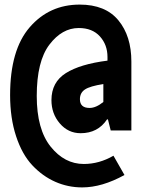

<svg xmlns="http://www.w3.org/2000/svg" viewBox="-20 -668 640 836"><path d="M338 148Q276 148 220.5 123.5Q165 99 120.5 51.5Q76 4 50 -75Q24 -154 24 -254Q24 -451 109.5 -549.5Q195 -648 327 -648Q439 -648 495.5 -579.5Q552 -511 552 -400V-100H462L450 -148H446Q406 -88 331 -88Q277 -88 240.5 -130.5Q204 -173 204 -232Q204 -310 266.5 -349.5Q329 -389 448 -404V-420Q448 -473 415 -509.5Q382 -546 323 -546Q250 -546 195 -473.5Q140 -401 140 -250Q140 -105 200.5 -29.5Q261 46 345 46Q412 46 474 10L522 94Q424 148 338 148ZM370 -198Q398 -198 430 -224V-302Q372 -293 350 -278.5Q328 -264 328 -236Q328 -198 370 -198Z"/></svg>

Font: TypoPRO Source Code Pro
Style: Regular
Weight: 900
Monospace: yes
Designer: Paul D. Hunt, Teo Tuominen
Foundry: Adobe Systems Incorporated
Version: Version 2.010;PS 1.0;hotconv 1.0.84;makeotf.lib2.5.63406